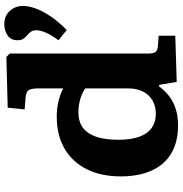

<svg xmlns="http://www.w3.org/2000/svg" viewBox="2 -818 830 873"><g transform="rotate(-90 416.5 -381.0)"><path d="M282.5 14Q207.5 14 156 -16.8Q104.5 -47.5 78 -106Q51.5 -164.5 51.5 -246Q51.5 -336 84.2 -401.3Q117 -466.5 177.7 -502Q238.5 -537.5 323.5 -537.5Q361.5 -537.5 394.5 -529.3Q427.5 -521 451.5 -508V-623Q451.5 -651.5 444.2 -664.2Q437 -677 407 -679.5L356 -683.5L364 -760.5L594.5 -766.5L610 -751.5V-121.5Q610 -101 615.8 -90.3Q621.5 -79.5 645 -77.5L691 -74V1.5L481 8L467.5 -72H460.5Q442 -46.5 417 -27Q392 -7.5 359 3.2Q326 14 282.5 14ZM335.5 -87Q371 -87 397 -102.3Q423 -117.5 437.2 -145.5Q451.5 -173.5 451.5 -211V-408.5Q428.5 -423.5 400.8 -431.2Q373 -439 342.5 -439Q301 -439 273.5 -419Q246 -399 232 -359Q218 -319 218 -257.5Q218 -200 231.8 -162.3Q245.5 -124.5 272 -105.8Q298.5 -87 335.5 -87ZM717 -492 670.5 -529.5Q696 -564.5 706 -589Q716 -613.5 716 -630Q716 -642.5 711.3 -651.5Q706.5 -660.5 694 -671Q684 -679.5 677.3 -689.2Q670.5 -699 670.5 -716Q670.5 -746 692.5 -761Q714.5 -776 742.5 -776Q781 -776 803.8 -751Q826.5 -726 826.5 -690.5Q826.5 -666 815.3 -634.2Q804 -602.5 779.8 -566.2Q755.5 -530 717 -492Z"/></g></svg>

Font: Literata Variable Black
Style: Regular
Weight: 900
Designer: Latin by Veronika Burian and Jose Scaglione. Greek by Irene Vlachou. Cyrillic by Vera Evstafieva.
Foundry: TypeTogether
Version: Version 3.021